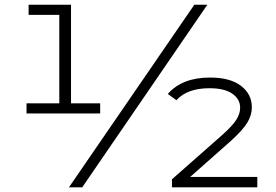

<svg xmlns="http://www.w3.org/2000/svg" viewBox="-20 -799 1180 820"><path d="M93.3 -314.4V-357.8H233.3V-735.6H102.2V-778.9H283.3V-357.8H407.8V-314.4ZM331.1 1.1H274.4L810 -778.9H865.6ZM1078.9 1.1H714.4V-33.3L930 -223.3Q973.3 -262.2 989.4 -287.8Q1005.6 -313.3 1005.6 -338.9Q1005.6 -375.6 972.2 -398.9Q938.9 -422.2 874.4 -422.2Q780 -422.2 733.3 -371.1L696.7 -397.8Q757.8 -467.8 876.7 -467.8Q963.3 -467.8 1009.4 -432.2Q1055.6 -396.7 1055.6 -341.1Q1055.6 -306.7 1036.1 -275Q1016.7 -243.3 966.7 -197.8L792.2 -43.3H1078.9Z"/></svg>

Font: Paperlogy 3 Light
Style: Regular
Weight: 300
Designer: redesigned by Lee Juim, glyphs from Gmarket Sans & Montserrat
Foundry: PT&
Version: Version 1.001